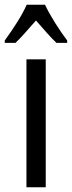

<svg xmlns="http://www.w3.org/2000/svg" viewBox="-46 -786 302 806"><path d="M146 0H65V-537H146ZM143 -766Q159 -732 185 -690.5Q211 -649 236 -616V-606H191Q170 -626 149 -650Q128 -674 105 -700Q82 -674 59.5 -648.5Q37 -623 19 -606H-26V-616Q1 -653 26.5 -693.5Q52 -734 66 -766Z"/></svg>

Font: Noto Sans Malayalam ExtraCondensed
Style: Regular
Weight: 400
Width: 2
Designer: Jelle Bosma - Monotype Design Team
Foundry: Monotype Imaging Inc.
Version: Version 2.104; ttfautohint (v1.8.4.7-5d5b)